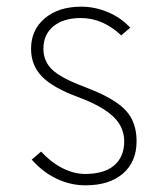

<svg xmlns="http://www.w3.org/2000/svg" viewBox="-20 -543 497 575"><path d="M236 12Q191 12 149.5 -7.8Q108 -27.5 75 -65L103 -89Q132.5 -57 167 -39.5Q201.5 -22 235 -22Q291.5 -22 321.8 -47.5Q352 -73 352 -120Q352 -148 337.5 -171.5Q323 -195 292 -215Q261 -235 212 -253Q138 -280.5 105.5 -314Q73 -347.5 73 -397Q73 -453.5 114.2 -488.2Q155.5 -523 223 -523Q264.5 -523 303.5 -506.5Q342.5 -490 370 -460L343 -437Q288 -489 222 -489Q170.5 -489 140.2 -464.5Q110 -440 110 -397Q110 -359.5 136.5 -334.2Q163 -309 235 -282Q293.5 -260 327.2 -237Q361 -214 375 -185.8Q389 -157.5 389 -120Q389 -58.5 348.2 -23.2Q307.5 12 236 12Z"/></svg>

Font: Overpass Thin
Style: Regular
Weight: 250
Designer: Delve Withrington, Dave Bailey, Thomas Jockin
Foundry: Delve Fonts LLC
Version: Version 4.000